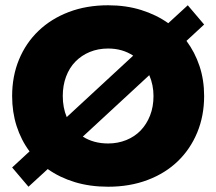

<svg xmlns="http://www.w3.org/2000/svg" viewBox="-20 -698 820 728"><path d="M26 -63 92 -124Q60 -167 43 -220Q26 -273 26 -334Q26 -409 52 -472Q78 -535 126 -581Q174 -627 241 -652.5Q308 -678 390 -678Q458 -678 515.5 -660Q573 -642 618 -610L692 -678L754 -605L687 -543Q719 -500 736.5 -447.5Q754 -395 754 -334Q754 -259 728 -196Q702 -133 654.5 -87Q607 -41 539.5 -15.5Q472 10 390 10Q321 10 263.5 -7.5Q206 -25 161 -57L88 10ZM390 -154Q427 -154 459 -167Q491 -180 513.5 -203.5Q536 -227 549 -260Q562 -293 562 -334Q562 -376 546 -413L294 -180Q335 -154 390 -154ZM218 -334Q218 -290 233 -254L485 -487Q444 -514 390 -514Q352 -514 320.5 -501Q289 -488 266 -464.5Q243 -441 230.5 -407.5Q218 -374 218 -334Z"/></svg>

Font: Celebes Black
Style: Regular
Weight: 900
Designer: Anugrah Pasau
Foundry: Lafontype
Version: Version 1.000; ttfautohint (v1.8.4)